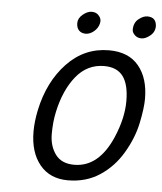

<svg xmlns="http://www.w3.org/2000/svg" viewBox="-51 -732 667 791"><g transform="rotate(5 282.5 -336.5)"><path d="M110.4 -262.2Q135.7 -382.3 208 -458.3Q280.3 -534.2 381.8 -534.2Q462.9 -534.2 504.6 -483.6Q546.4 -433.1 546.4 -348.1Q546.4 -308.6 533.2 -246.1Q520 -183.6 483.6 -122.1Q447.3 -60.5 390.4 -23.2Q333.5 14.2 258.8 14.2Q184.1 14.2 142.3 -37.1Q100.6 -88.4 100.6 -174.3Q100.6 -214.8 110.4 -262.2ZM185.5 -262.2Q176.3 -220.2 176.3 -170.4Q176.3 -120.6 201.4 -86.2Q226.6 -51.8 279.3 -51.8Q380.9 -51.8 436.5 -181.2Q470.7 -261.7 470.7 -331.1Q470.7 -400.4 445.6 -434.1Q420.4 -467.8 367.7 -467.8Q297.4 -467.8 251.2 -410.6Q205.1 -353.5 185.5 -262.2ZM324.2 -675.8Q339.4 -660.6 334.5 -640.9Q329.6 -621.1 313 -607.4Q296.4 -593.8 279.3 -593.8Q262.2 -593.8 251.7 -604.2Q241.2 -614.7 241.2 -634.8Q241.2 -654.8 260.3 -670.4Q279.3 -686 296.6 -686Q314 -686 324.2 -675.8ZM471.2 -627Q471.2 -655.8 490.2 -671.4Q509.3 -687 526.9 -687Q563 -687 564.9 -650.4Q564.9 -626 545.9 -610.4Q526.9 -594.7 509.8 -594.7Q492.7 -594.7 481.9 -605.5Q471.2 -616.2 471.2 -627Z"/></g></svg>

Font: Tuffy
Style: Italic
Weight: 400
Italic angle: -12°
Designer: Thatcher Ulrich, Karoly Barta and Michael Everson
Version: Version 001.271